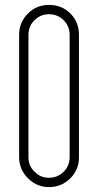

<svg xmlns="http://www.w3.org/2000/svg" viewBox="-20 -754 403 783"><path d="M267 -699Q302 -664 302 -612V-113Q302 -62 267 -27Q231 9 180 9Q130 9 94 -27Q58 -63 58 -113V-612Q58 -663 94 -699Q129 -734 180 -734Q232 -734 267 -699ZM264 -451V-452V-612Q264 -647 239.5 -671.5Q215 -696 180 -696Q145 -696 120.5 -671.5Q96 -647 96 -612V-113Q96 -77 121 -54Q144 -29 180 -29Q215 -29 240 -54Q264 -78 264 -113Z"/></svg>

Font: Aaram
Style: Regular
Weight: 400
Designer: Tharique Azeez
Foundry: Tharique Azeez
Version: Version 1.7